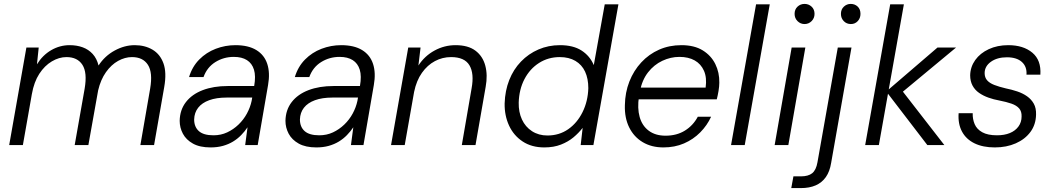

<svg xmlns="http://www.w3.org/2000/svg" viewBox="-20 -742 5391 982"><path d="M27 0 115 -499H178L169 -413Q198 -460 242 -485.5Q286 -511 336 -511Q373 -511 403 -500Q433 -489 454 -466Q475 -443 484 -407Q516 -456 566.5 -483.5Q617 -511 669 -511Q721 -511 760 -488Q799 -465 816 -418Q833 -371 820 -297L768 0H698L748 -289Q762 -371 736.5 -410.5Q711 -450 655 -450Q619 -450 584 -430.5Q549 -411 522 -373Q495 -335 482 -280L432 0H362L413 -289Q427 -371 401.5 -410.5Q376 -450 320 -450Q282 -450 245 -428Q208 -406 181 -364.5Q154 -323 143 -261L97 0Z M1057 12Q1002 12 967 -7.5Q932 -27 915.5 -58Q899 -89 899 -124Q900 -180 931 -220Q962 -260 1017 -281Q1072 -302 1145 -302H1280Q1289 -353 1279 -385.5Q1269 -418 1243 -434.5Q1217 -451 1176 -451Q1124 -451 1081.5 -424.5Q1039 -398 1021 -348H947Q963 -401 999 -437.5Q1035 -474 1083.5 -492.5Q1132 -511 1184 -511Q1250 -511 1291 -486Q1332 -461 1347 -415Q1362 -369 1351 -307L1298 0H1234L1246 -91Q1232 -70 1213.5 -51Q1195 -32 1172 -18Q1149 -4 1120.5 4Q1092 12 1057 12ZM1072 -50Q1110 -50 1142 -65Q1174 -80 1200 -105Q1226 -130 1243 -161.5Q1260 -193 1267 -226L1270 -243H1139Q1087 -243 1050 -229.5Q1013 -216 993.5 -191Q974 -166 973 -131Q973 -93 997 -71.5Q1021 -50 1072 -50Z M1598 12Q1543 12 1508 -7.5Q1473 -27 1456.5 -58Q1440 -89 1440 -124Q1441 -180 1472 -220Q1503 -260 1558 -281Q1613 -302 1686 -302H1821Q1830 -353 1820 -385.5Q1810 -418 1784 -434.5Q1758 -451 1717 -451Q1665 -451 1622.5 -424.5Q1580 -398 1562 -348H1488Q1504 -401 1540 -437.5Q1576 -474 1624.5 -492.5Q1673 -511 1725 -511Q1791 -511 1832 -486Q1873 -461 1888 -415Q1903 -369 1892 -307L1839 0H1775L1787 -91Q1773 -70 1754.5 -51Q1736 -32 1713 -18Q1690 -4 1661.5 4Q1633 12 1598 12ZM1613 -50Q1651 -50 1683 -65Q1715 -80 1741 -105Q1767 -130 1784 -161.5Q1801 -193 1808 -226L1811 -243H1680Q1628 -243 1591 -229.5Q1554 -216 1534.5 -191Q1515 -166 1514 -131Q1514 -93 1538 -71.5Q1562 -50 1613 -50Z M1980 0 2068 -499H2131L2120 -407Q2152 -456 2202.5 -483.5Q2253 -511 2310 -511Q2374 -511 2411.5 -483Q2449 -455 2462 -406.5Q2475 -358 2464 -298L2412 0H2342L2392 -290Q2406 -366 2381 -408Q2356 -450 2287 -450Q2243 -450 2204.5 -429.5Q2166 -409 2138 -369.5Q2110 -330 2098 -272L2050 0Z M2764 12Q2699 12 2653 -18.5Q2607 -49 2583.5 -100Q2560 -151 2561 -213Q2563 -278 2584.5 -332.5Q2606 -387 2644.5 -427Q2683 -467 2734 -489Q2785 -511 2844 -511Q2912 -511 2954.5 -483.5Q2997 -456 3017 -409L3073 -720H3143L3015 0H2950L2960 -88Q2940 -62 2913 -39.5Q2886 -17 2849 -2.5Q2812 12 2764 12ZM2780 -49Q2840 -49 2886 -81Q2932 -113 2959.5 -168.5Q2987 -224 2989 -291Q2989 -340 2972.5 -375.5Q2956 -411 2923 -430.5Q2890 -450 2843 -450Q2784 -450 2737 -420Q2690 -390 2662.5 -337.5Q2635 -285 2633 -217Q2632 -169 2649.5 -131Q2667 -93 2701 -71Q2735 -49 2780 -49Z M3373 12Q3312 12 3267 -15Q3222 -42 3198 -90.5Q3174 -139 3176 -204Q3177 -269 3199 -325Q3221 -381 3260 -423Q3299 -465 3351 -488Q3403 -511 3465 -511Q3531 -511 3574 -484.5Q3617 -458 3638.5 -414.5Q3660 -371 3659 -319Q3659 -301 3655 -277Q3651 -253 3646 -234H3232L3242 -294H3589Q3596 -345 3580.5 -380Q3565 -415 3533 -433Q3501 -451 3455 -451Q3410 -451 3367.5 -431Q3325 -411 3294.5 -372Q3264 -333 3253 -275L3248 -248Q3239 -189 3251.5 -144Q3264 -99 3298 -73.5Q3332 -48 3384 -48Q3441 -48 3483 -74Q3525 -100 3549 -145H3617Q3597 -101 3561.5 -65Q3526 -29 3478.5 -8.5Q3431 12 3373 12Z M3719 0 3847 -720H3917L3789 0Z M3942 0 4029 -499H4099L4012 0ZM4095 -619Q4074 -619 4059 -634Q4044 -649 4044 -671Q4044 -694 4059 -708Q4074 -722 4095 -722Q4116 -722 4131 -708Q4146 -694 4146 -671Q4146 -649 4131 -634Q4116 -619 4095 -619Z M4027 220 4038 160H4076Q4114 160 4134 144Q4154 128 4161 88L4265 -499H4335L4231 91Q4224 135 4204 163.5Q4184 192 4152 206Q4120 220 4076 220ZM4332 -619Q4310 -619 4295.5 -634Q4281 -649 4281 -671Q4281 -694 4296 -708Q4311 -722 4331 -722Q4352 -722 4366.5 -708.5Q4381 -695 4381 -671Q4381 -649 4367 -634Q4353 -619 4332 -619Z M4723 0 4513 -274 4775 -499H4870L4564 -245L4571 -308L4810 0ZM4405 0 4533 -720H4603L4475 0Z M5068 12Q5007 12 4964 -9Q4921 -30 4900 -69.5Q4879 -109 4883 -163H4955Q4954 -133 4965 -107Q4976 -81 5004 -65.5Q5032 -50 5079 -50Q5117 -50 5145 -61.5Q5173 -73 5189 -95Q5205 -117 5205 -146Q5206 -172 5192.5 -187.5Q5179 -203 5153 -212Q5127 -221 5091 -228Q5063 -233 5036 -242.5Q5009 -252 4987.5 -267Q4966 -282 4954 -304.5Q4942 -327 4942 -357Q4943 -400 4968 -435Q4993 -470 5037 -490.5Q5081 -511 5137 -511Q5214 -511 5260 -472.5Q5306 -434 5301 -360H5230Q5233 -401 5206.5 -425Q5180 -449 5130 -449Q5080 -449 5048 -426Q5016 -403 5016 -368Q5016 -346 5028.5 -331.5Q5041 -317 5065.5 -307.5Q5090 -298 5124 -290Q5154 -284 5182.5 -274.5Q5211 -265 5233 -249.5Q5255 -234 5267.5 -211.5Q5280 -189 5279 -156Q5278 -105 5250.5 -67.5Q5223 -30 5175.5 -9Q5128 12 5068 12Z"/></svg>

Font: DM Sans 20pt Light
Style: Italic
Weight: 300
Italic angle: -10°
Version: Version 4.004;gftools[0.9.30]